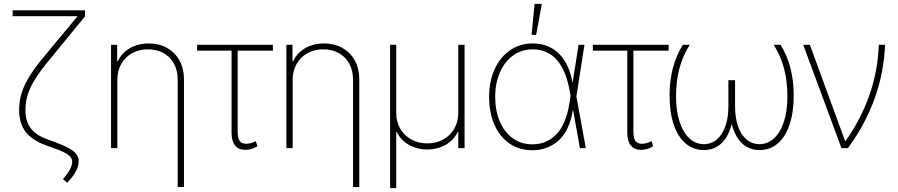

<svg xmlns="http://www.w3.org/2000/svg" viewBox="-20 -760 4605 985"><path d="M416 -675.8 238.3 -459Q190.4 -401.4 163.1 -358.6Q135.7 -315.9 123 -277.1Q110.4 -238.3 110.4 -195.3Q110.4 -138.7 137.2 -102.5Q164.1 -66.4 221.7 -45.9L268.6 -28.3Q329.6 -6.3 356.7 15.4Q383.8 37.1 383.8 67.4Q383.8 91.3 368.9 119.4Q354 147.5 324.2 177.7L302.7 158.2Q326.2 133.3 338.4 110.1Q350.6 86.9 350.6 69.3Q350.1 48.3 328.1 33Q306.2 17.6 255.9 0L215.8 -14.6Q145.5 -39.6 111.8 -83.3Q78.1 -127 78.1 -195.3Q78.1 -242.2 91.8 -284.9Q105.5 -327.6 135 -374.5Q164.6 -421.4 214.8 -480.5L377.9 -676.8H44.9V-707H416Z M582 0H549.8V-530.3H581.1V-446.3H585Q603.5 -487.8 645.8 -512.5Q688 -537.1 743.2 -537.1Q795.9 -537.1 836.9 -514.2Q877.9 -491.2 900.9 -449.5Q923.8 -407.7 923.8 -353.5V199.2H891.6V-352.5Q891.6 -397.9 872.6 -433.1Q853.5 -468.3 818.8 -487.5Q784.2 -506.8 739.3 -506.8Q693.8 -506.8 658 -487.1Q622.1 -467.3 602.1 -431.9Q582 -396.5 582 -350.6Z M1379.9 -500H1199.2V-87.9Q1199.2 -50.3 1209.7 -36.4Q1220.2 -22.5 1243.2 -22.5Q1268.1 -22.5 1292 -36.1L1300.8 -9.8Q1271.5 8.8 1238.3 8.8Q1204.1 8.8 1186 -13.7Q1168 -36.1 1168 -80.1V-500H991.2V-530.3H1379.9Z M1481.4 0H1449.2V-530.3H1480.5V-446.3H1484.4Q1502.9 -487.8 1545.2 -512.5Q1587.4 -537.1 1642.6 -537.1Q1695.3 -537.1 1736.3 -514.2Q1777.3 -491.2 1800.3 -449.5Q1823.2 -407.7 1823.2 -353.5V199.2H1791V-352.5Q1791 -397.9 1772 -433.1Q1752.9 -468.3 1718.3 -487.5Q1683.6 -506.8 1638.7 -506.8Q1593.3 -506.8 1557.4 -487.1Q1521.5 -467.3 1501.5 -431.9Q1481.4 -396.5 1481.4 -350.6Z M1981.4 -530.3H2012.7V-180.7Q2012.7 -135.3 2033.2 -99.9Q2053.7 -64.5 2089.8 -44.4Q2126 -24.4 2171.9 -24.4Q2217.8 -24.4 2253.9 -44.4Q2290 -64.5 2310.5 -100.1Q2331.1 -135.7 2331.1 -180.7V-530.3H2363.3V0H2331.1V-83H2328.1Q2309.1 -42 2267.1 -17.6Q2225.1 6.8 2171.9 6.8Q2119.1 6.8 2076.9 -17.6Q2034.7 -42 2015.6 -83H2012.7V205.1H1981.4Z M2489.3 -263.7Q2489.3 -342.8 2517.6 -405Q2545.9 -467.3 2596.7 -502.2Q2647.5 -537.1 2711.9 -537.1Q2794.9 -537.1 2847.9 -484.4Q2900.9 -431.6 2917 -335H2917.5L2948.2 -530.3H2978.5L2937 -265.1L2985.4 0H2955.1L2920.4 -194.3H2918.9Q2900.4 -86.4 2844.2 -37.8Q2788.1 10.7 2710.9 10.7Q2644 10.7 2593.8 -23.7Q2543.5 -58.1 2516.4 -120.4Q2489.3 -182.6 2489.3 -263.7ZM2710.9 -19.5Q2785.2 -19.5 2835.4 -72Q2885.7 -124.5 2902.3 -237.3L2907.2 -268.1L2903.3 -290Q2885.3 -395.5 2837.9 -451.2Q2790.5 -506.8 2711.9 -506.8Q2656.2 -506.8 2612.8 -475.8Q2569.3 -444.8 2544.9 -389.4Q2520.5 -334 2520.5 -263.7Q2520.5 -191.9 2544.2 -136.5Q2567.9 -81.1 2611.1 -50.3Q2654.3 -19.5 2710.9 -19.5ZM2722.7 -740.2H2759.8L2730.5 -581.1H2707Z M3410.2 -500H3229.5V-87.9Q3229.5 -50.3 3240 -36.4Q3250.5 -22.5 3273.4 -22.5Q3298.3 -22.5 3322.3 -36.1L3331.1 -9.8Q3301.8 8.8 3268.6 8.8Q3234.4 8.8 3216.3 -13.7Q3198.2 -36.1 3198.2 -80.1V-500H3021.5V-530.3H3410.2Z M3448.2 -265.6Q3448.2 -191.4 3466.3 -135.7Q3484.4 -80.1 3516.6 -50.3Q3548.8 -20.5 3590.8 -20.5Q3628.4 -20.5 3657 -44.2Q3685.5 -67.9 3701.2 -111.8Q3716.8 -155.8 3716.8 -214.8V-348.6H3751V-214.8Q3751 -155.8 3766.4 -111.8Q3781.7 -67.9 3810.1 -44.2Q3838.4 -20.5 3876 -20.5Q3918.5 -20.5 3950.9 -50.3Q3983.4 -80.1 4001.5 -135.5Q4019.5 -190.9 4019.5 -265.6Q4019.5 -340.8 4002.9 -406Q3986.3 -471.2 3949.2 -530.3H3984.4Q4051.8 -423.3 4051.8 -269.5Q4051.8 -184.1 4030.8 -121.1Q4009.8 -58.1 3970.2 -24.2Q3930.7 9.8 3877 9.8Q3823.2 9.8 3786.6 -24.7Q3750 -59.1 3733.9 -124.5Q3717.8 -59.1 3681.2 -24.7Q3644.5 9.8 3590.8 9.8Q3537.1 9.8 3497.3 -24.2Q3457.5 -58.1 3436.3 -121.1Q3415 -184.1 3415 -269.5Q3415 -421.9 3483.4 -530.3H3518.6Q3481.4 -471.2 3464.8 -406Q3448.2 -340.8 3448.2 -265.6Z M4100.6 -530.3H4134.8L4315.4 -37.1H4318.4Q4479.5 -267.1 4488.3 -530.3H4520.5Q4515.1 -389.2 4467.5 -255.9Q4419.9 -122.6 4330.1 0H4296.9Z"/></svg>

Font: Pretendard Std Thin
Style: Regular
Weight: 100
Designer: Base glyphs from Inter by Rasmus Andersson; Hangeul glyphs from Noto Sans CJK(Source Han Sans) by Jang Soo-young and Kan
Foundry: Kil Hyung-jin
Version: Version 1.309